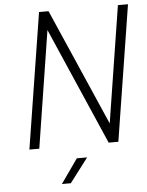

<svg xmlns="http://www.w3.org/2000/svg" viewBox="-59 -748 758 987"><g transform="rotate(-5 319.5 -254.5)"><path d="M587 -700 492 -98 229 -700H180L69 0H120L215 -604L478 0H528L639 -700ZM220 191H266L361 66H308Z"/></g></svg>

Font: Arthouse Owned Light
Style: Italic
Weight: 300
Italic angle: -10°
Designer: Jeremy Tribby
Foundry: Tribby Type
Version: Version 1.000;PS 001.000;hotconv 1.0.88;makeotf.lib2.5.64775